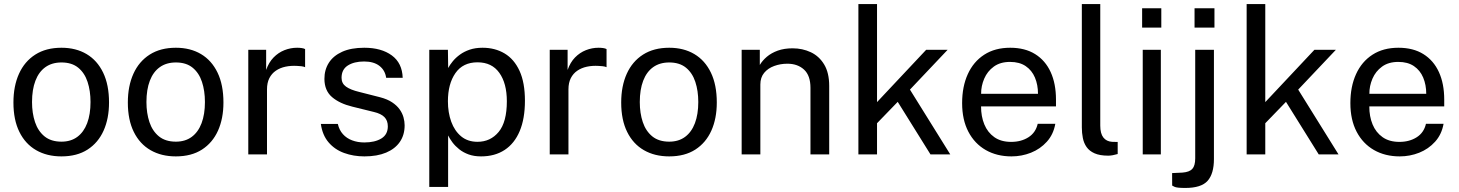

<svg xmlns="http://www.w3.org/2000/svg" viewBox="-20 -763 7210 949"><path d="M283.5 10Q212 10 158.7 -20.7Q105.3 -51.4 75.9 -110.9Q46.4 -170.3 46.4 -256.3Q46.4 -337.5 73.9 -398.4Q101.4 -459.3 154.5 -493.2Q207.5 -527 283.8 -527Q355.3 -527 408 -495.7Q460.7 -464.4 489.8 -404Q518.9 -343.7 518.9 -256.3Q518.9 -177.3 492.1 -117.4Q465.2 -57.5 413 -23.8Q360.7 10 283.5 10ZM283.8 -62.8Q330.2 -62.8 362.2 -86.5Q394.2 -110.2 410.8 -154.1Q427.4 -198.1 427.4 -258.7Q427.4 -314 412.8 -358.3Q398.2 -402.6 366.5 -428.5Q334.8 -454.3 283.8 -454.3Q236.9 -454.3 204.4 -431.1Q171.9 -407.9 155.1 -364Q138.3 -320.2 138.3 -258.7Q138.3 -204 153.1 -159.5Q168 -115.1 200.1 -88.9Q232.3 -62.8 283.8 -62.8Z M849 10Q777.5 10 724.2 -20.7Q670.8 -51.4 641.4 -110.9Q611.9 -170.3 611.9 -256.3Q611.9 -337.5 639.4 -398.4Q666.9 -459.3 720 -493.2Q773 -527 849.3 -527Q920.8 -527 973.5 -495.7Q1026.2 -464.4 1055.3 -404Q1084.4 -343.7 1084.4 -256.3Q1084.4 -177.3 1057.6 -117.4Q1030.7 -57.5 978.5 -23.8Q926.2 10 849 10ZM849.3 -62.8Q895.7 -62.8 927.7 -86.5Q959.7 -110.2 976.3 -154.1Q992.9 -198.1 992.9 -258.7Q992.9 -314 978.3 -358.3Q963.7 -402.6 932 -428.5Q900.3 -454.3 849.3 -454.3Q802.4 -454.3 769.9 -431.1Q737.4 -407.9 720.6 -364Q703.8 -320.2 703.8 -258.7Q703.8 -204 718.6 -159.5Q733.5 -115.1 765.6 -88.9Q797.8 -62.8 849.3 -62.8Z M1207.2 0V-517H1295.5V-417.3Q1308.5 -454.5 1332 -478.8Q1355.6 -503 1385.8 -515Q1416.1 -527 1448.7 -527Q1460 -527 1470.9 -525.5Q1481.8 -524 1488 -520.4V-430.9Q1480.6 -434.4 1468.8 -435.7Q1457.1 -437 1449 -437.2Q1418.1 -439.1 1391.1 -433.4Q1364.1 -427.7 1343.5 -413.6Q1322.9 -399.5 1311.3 -376.7Q1299.7 -353.8 1299.7 -321.5V0Z M1781.1 10Q1727.1 10 1680.8 -6.9Q1634.5 -23.7 1604.1 -59.3Q1573.6 -94.9 1565.9 -150.4H1649.8Q1656.7 -120.1 1675 -99.8Q1693.3 -79.4 1720.6 -69.2Q1748 -58.9 1780.7 -58.9Q1832.9 -58.9 1864.9 -78.5Q1896.9 -98.1 1896.9 -138.5Q1896.9 -167.1 1880.1 -184.2Q1863.3 -201.3 1828 -209.6L1721 -236Q1658.5 -251.2 1621.2 -283.1Q1583.9 -315 1583.5 -372.7Q1583.3 -417.8 1605.3 -452.5Q1627.3 -487.2 1671.2 -507.1Q1715.1 -527 1780.5 -527Q1864.8 -527 1916.5 -489.2Q1968.1 -451.4 1970.4 -378.3H1888.7Q1883.5 -415.6 1855.5 -437.3Q1827.4 -459.1 1779.6 -459.1Q1730.3 -459.1 1699.2 -439.3Q1668.2 -419.5 1668.2 -378.2Q1668.2 -350.6 1690.3 -334.8Q1712.4 -319 1755.2 -308.7L1858.8 -282.3Q1894.7 -272.9 1918 -257.3Q1941.4 -241.8 1955 -222.8Q1968.6 -203.8 1974.3 -183.2Q1980 -162.5 1980 -143.6Q1980 -96 1956.4 -61.7Q1932.9 -27.4 1888.5 -8.7Q1844.1 10 1781.1 10Z M2101.8 161V-517H2193.9L2195.2 -426.8Q2203.8 -442.9 2218.1 -460.3Q2232.4 -477.8 2253.3 -493Q2274.1 -508.2 2301.8 -517.6Q2329.5 -527 2364.9 -527Q2426.8 -527 2474.1 -498.8Q2521.3 -470.7 2548 -412.6Q2574.6 -354.5 2574.6 -265.2Q2574.6 -176.6 2548.8 -115.2Q2523 -53.8 2474.4 -21.9Q2425.8 10 2357.7 10Q2323 10 2296.2 0.3Q2269.5 -9.5 2249.7 -25.3Q2230 -41.1 2216.6 -58.9Q2203.3 -76.8 2194.9 -93.5V161ZM2340.2 -62.1Q2404.2 -62.1 2444.7 -110.9Q2485.2 -159.7 2485.2 -262.6Q2485.2 -350.9 2448.1 -402.9Q2411.1 -455 2340.2 -455Q2268.1 -455 2231 -401.6Q2193.9 -348.3 2193.9 -262.6Q2193.9 -206.8 2210.4 -161.3Q2227 -115.8 2259.5 -88.9Q2292 -62.1 2340.2 -62.1Z M2697.2 0V-517H2785.5V-417.3Q2798.5 -454.5 2822 -478.8Q2845.6 -503 2875.8 -515Q2906.1 -527 2938.7 -527Q2950 -527 2960.9 -525.5Q2971.8 -524 2978 -520.4V-430.9Q2970.6 -434.4 2958.8 -435.7Q2947.1 -437 2939 -437.2Q2908.1 -439.1 2881.1 -433.4Q2854.1 -427.7 2833.5 -413.6Q2812.9 -399.5 2801.3 -376.7Q2789.7 -353.8 2789.7 -321.5V0Z M3287.5 10Q3216 10 3162.7 -20.7Q3109.3 -51.4 3079.9 -110.9Q3050.4 -170.3 3050.4 -256.3Q3050.4 -337.5 3077.9 -398.4Q3105.4 -459.3 3158.5 -493.2Q3211.5 -527 3287.8 -527Q3359.3 -527 3412 -495.7Q3464.7 -464.4 3493.8 -404Q3522.9 -343.7 3522.9 -256.3Q3522.9 -177.3 3496.1 -117.4Q3469.2 -57.5 3417 -23.8Q3364.7 10 3287.5 10ZM3287.8 -62.8Q3334.2 -62.8 3366.2 -86.5Q3398.2 -110.2 3414.8 -154.1Q3431.4 -198.1 3431.4 -258.7Q3431.4 -314 3416.8 -358.3Q3402.2 -402.6 3370.5 -428.5Q3338.8 -454.3 3287.8 -454.3Q3240.9 -454.3 3208.4 -431.1Q3175.9 -407.9 3159.1 -364Q3142.3 -320.2 3142.3 -258.7Q3142.3 -204 3157.1 -159.5Q3172 -115.1 3204.1 -88.9Q3236.3 -62.8 3287.8 -62.8Z M3645.8 0V-517H3735.5V-441.9Q3748.2 -463.6 3770.3 -482.4Q3792.4 -501.2 3824.3 -512.8Q3856.2 -524.2 3897.4 -524.2Q3946.5 -524.2 3987.7 -504.8Q4029 -485.3 4053.7 -444.2Q4078.5 -403.1 4078.5 -338.1V0H3985.9V-329Q3985.9 -389.6 3954.3 -418.8Q3922.6 -448.1 3871.8 -448.1Q3837.1 -448.1 3806.4 -436.8Q3775.8 -425.6 3757 -402.9Q3738.2 -380.1 3738.2 -345.4V0Z M4676.8 0H4579L4417.2 -259.6L4314.9 -153.9V0H4222.8V-743H4314.9V-258.3L4557.9 -517H4664L4477.6 -320.1Z M4829.1 -237Q4828.9 -187.9 4845.2 -148.2Q4861.4 -108.6 4894.6 -85.1Q4927.7 -61.7 4977.9 -61.7Q5027.4 -61.7 5063.2 -84.5Q5099.1 -107.3 5109.1 -151.1H5196.1Q5186.8 -98.5 5154.2 -62.5Q5121.7 -26.5 5075.8 -8.2Q5029.9 10 4979.6 10Q4907.3 10 4852.3 -21.4Q4797.3 -52.9 4766.4 -111.9Q4735.5 -170.9 4735.5 -253.3Q4735.5 -334.9 4763.5 -396.5Q4791.5 -458.2 4844.7 -492.6Q4897.8 -527 4973 -527Q5046 -527 5096.4 -495.6Q5146.8 -464.2 5173.1 -406.8Q5199.4 -349.3 5199.4 -270.8V-237ZM4829.4 -299.4H5110.5Q5110.5 -343.8 5095.4 -379.6Q5080.3 -415.4 5049.7 -436.2Q5019.1 -457 4972.3 -457Q4923.8 -457 4892 -433.7Q4860.2 -410.5 4844.7 -374.2Q4829.1 -337.9 4829.4 -299.4Z M5457.8 6.4Q5416.2 6.4 5390.3 -5.1Q5364.5 -16.5 5350.8 -36.1Q5337.1 -55.7 5332.2 -80.8Q5327.2 -105.8 5327.2 -133V-743H5418.3V-142Q5418.3 -102.8 5433.6 -83.3Q5448.8 -63.9 5476.5 -62L5504.4 -61.3V-1.7Q5492.8 1.8 5480.4 4.1Q5467.9 6.4 5457.8 6.4Z M5717.7 -517V0H5628.2V-517ZM5720 -722.3V-626.6H5625.2V-722.3Z M5980.1 23.2Q5980.1 95.6 5948.8 130.8Q5917.5 166 5838.3 166Q5796 166 5784.9 160.1Q5773.7 154.2 5773.7 154.2L5773.4 92.5L5824.5 90.1Q5859.3 87.4 5873.4 71.6Q5887.6 55.8 5887.6 19.9V-517H5980.1ZM5982.7 -722.3V-626.6H5884.3V-722.3Z M6595.8 0H6498L6336.2 -259.6L6233.9 -153.9V0H6141.8V-743H6233.9V-258.3L6476.9 -517H6583L6396.6 -320.1Z M6748.1 -237Q6747.9 -187.9 6764.2 -148.2Q6780.4 -108.6 6813.6 -85.1Q6846.7 -61.7 6896.9 -61.7Q6946.4 -61.7 6982.2 -84.5Q7018.1 -107.3 7028.1 -151.1H7115.1Q7105.8 -98.5 7073.2 -62.5Q7040.7 -26.5 6994.8 -8.2Q6948.9 10 6898.6 10Q6826.3 10 6771.3 -21.4Q6716.3 -52.9 6685.4 -111.9Q6654.5 -170.9 6654.5 -253.3Q6654.5 -334.9 6682.5 -396.5Q6710.5 -458.2 6763.7 -492.6Q6816.8 -527 6892 -527Q6965 -527 7015.4 -495.6Q7065.8 -464.2 7092.1 -406.8Q7118.4 -349.3 7118.4 -270.8V-237ZM6748.4 -299.4H7029.5Q7029.5 -343.8 7014.4 -379.6Q6999.3 -415.4 6968.7 -436.2Q6938.1 -457 6891.3 -457Q6842.8 -457 6811 -433.7Q6779.2 -410.5 6763.7 -374.2Q6748.1 -337.9 6748.4 -299.4Z"/></svg>

Font: Public Sans Thin
Style: Regular
Weight: 100
Designer: The Public Sans project authors (U.S. Web Design System). Libre Franklin designed by Pablo Impallari and Rodrigo Fuenzal
Version: Version 1.008